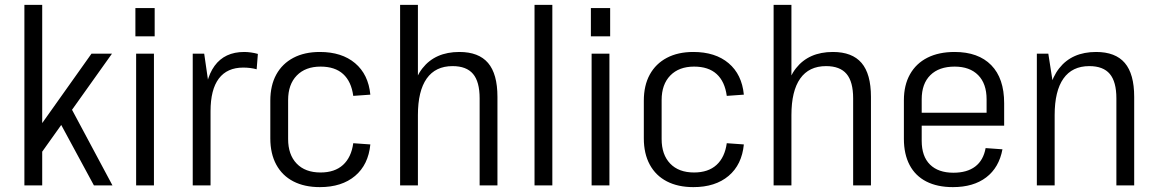

<svg xmlns="http://www.w3.org/2000/svg" viewBox="-20 -760 4742 787"><path d="M98 -178 355 -540H439L125 -99ZM80 -740H153V0H80ZM213 -281 264 -331 441 0H365Z M611 -540V0H538V-540ZM614 -727V-611H535V-727Z M770 -540H817L843 -360V0H770ZM818 -323Q818 -433 859.5 -490Q901 -547 981 -547Q994 -547 1008.5 -545Q1023 -543 1037 -539L1032 -476Q1007 -483 977 -483Q911 -483 877 -438Q843 -393 843 -304Z M1291 7Q1228 7 1182.5 -16.5Q1137 -40 1112.5 -85Q1088 -130 1088 -193V-347Q1088 -410 1112.5 -454.5Q1137 -499 1182.5 -523Q1228 -547 1291 -547Q1381 -547 1435.5 -501Q1490 -455 1498 -372L1428 -367Q1420 -426 1386.5 -456.5Q1353 -487 1294 -487Q1232 -487 1196.5 -450.5Q1161 -414 1161 -350V-190Q1161 -126 1196 -89.5Q1231 -53 1294 -53Q1352 -53 1386 -84Q1420 -115 1428 -173L1498 -168Q1490 -85 1435.5 -39Q1381 7 1291 7Z M1946 -357Q1946 -425 1919 -457Q1892 -489 1835 -489Q1765 -489 1729 -438Q1693 -387 1693 -288L1659 -221V-282Q1659 -413 1711.5 -480Q1764 -547 1863 -547Q1942 -547 1980.5 -502Q2019 -457 2019 -363V0H1946ZM1620 -740H1693V-361V0H1620Z M2244 -740V0H2171V-740Z M2478 -540V0H2405V-540ZM2481 -727V-611H2402V-727Z M2822 7Q2759 7 2713.5 -16.5Q2668 -40 2643.5 -85Q2619 -130 2619 -193V-347Q2619 -410 2643.5 -454.5Q2668 -499 2713.5 -523Q2759 -547 2822 -547Q2912 -547 2966.5 -501Q3021 -455 3029 -372L2959 -367Q2951 -426 2917.5 -456.5Q2884 -487 2825 -487Q2763 -487 2727.5 -450.5Q2692 -414 2692 -350V-190Q2692 -126 2727 -89.5Q2762 -53 2825 -53Q2883 -53 2917 -84Q2951 -115 2959 -173L3029 -168Q3021 -85 2966.5 -39Q2912 7 2822 7Z M3477 -357Q3477 -425 3450 -457Q3423 -489 3366 -489Q3296 -489 3260 -438Q3224 -387 3224 -288L3190 -221V-282Q3190 -413 3242.5 -480Q3295 -547 3394 -547Q3473 -547 3511.5 -502Q3550 -457 3550 -363V0H3477ZM3151 -740H3224V-361V0H3151Z M3886 7Q3822 7 3777 -16Q3732 -39 3708.5 -83.5Q3685 -128 3685 -191V-349Q3685 -411 3710 -455.5Q3735 -500 3781.5 -523.5Q3828 -547 3893 -547Q3990 -547 4043 -493Q4096 -439 4096 -337V-245H3744V-298H4036L4024 -271V-353Q4024 -417 3989.5 -452Q3955 -487 3893 -487Q3829 -487 3793.5 -452Q3758 -417 3758 -353V-183Q3758 -119 3792 -85.5Q3826 -52 3888 -52Q3944 -52 3977.5 -77.5Q4011 -103 4020 -153L4089 -148Q4075 -73 4022.5 -33Q3970 7 3886 7Z M4556 -357Q4556 -425 4529 -457Q4502 -489 4445 -489Q4375 -489 4339 -438Q4303 -387 4303 -288L4269 -221V-282Q4269 -413 4321.5 -480Q4374 -547 4473 -547Q4552 -547 4590.5 -502Q4629 -457 4629 -363V0H4556ZM4230 -540H4277L4303 -373V0H4230Z"/></svg>

Font: Pathway Extreme SemiCondensed Light
Style: Regular
Weight: 300
Width: 4
Version: Version 1.001;gftools[0.9.26]